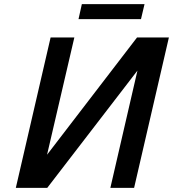

<svg xmlns="http://www.w3.org/2000/svg" viewBox="-20 -902 831 922"><path d="M657 -810 674 -882H373L357 -810ZM56 0H207L640 -563L510 0H624L791 -722H638L206 -159L337 -722H223Z"/></svg>

Font: Perun Medium Italic
Style: Regular
Weight: 500
Italic angle: -12°
Foundry: Copyright (c) Stefan Peev, Context Ltd, 2016
Version: Version 1.026